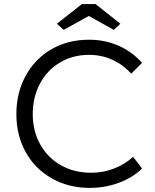

<svg xmlns="http://www.w3.org/2000/svg" viewBox="-20 -906 756 938"><path d="M60 -348Q60 -453 105.5 -536Q151 -619 231.5 -665.5Q312 -712 415 -712Q492 -712 558.5 -683Q625 -654 674 -599L621 -546Q583 -589 530 -613.5Q477 -638 415 -638Q336 -638 273.5 -601Q211 -564 175.5 -498Q140 -432 140 -348Q140 -266 176.5 -200.5Q213 -135 278 -98.5Q343 -62 425 -62Q484 -62 538 -83Q592 -104 630 -140L674 -83Q630 -39 562 -13.5Q494 12 418 12Q316 12 234 -34Q152 -80 106 -162Q60 -244 60 -348ZM258 -790 380 -886H447L568 -790L536 -760L414 -828L291 -760Z"/></svg>

Font: Lexend HM
Style: Regular
Weight: 400
Designer: Bonnie Shaver-Troup, Thomas Jockin, Octavio Pardo
Foundry: Lexend
Version: Version 1.091